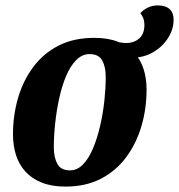

<svg xmlns="http://www.w3.org/2000/svg" viewBox="-20 -670 662 710"><path d="M222 20Q172 20 135 5.5Q98 -9 74 -35.5Q50 -62 39 -97Q28 -132 28 -173Q28 -244 47 -308.5Q66 -373 103.5 -423Q141 -473 197 -501.5Q253 -530 328 -530Q380 -530 416.5 -515.5Q453 -501 476.5 -475Q500 -449 511 -414.5Q522 -380 522 -339Q522 -268 503 -203.5Q484 -139 446.5 -88.5Q409 -38 353 -9Q297 20 222 20ZM239 -40Q266 -40 287.5 -62.5Q309 -85 324.5 -122.5Q340 -160 350.5 -205.5Q361 -251 366 -298Q371 -345 371 -385Q371 -423 358 -446.5Q345 -470 311 -470Q284 -470 262 -448Q240 -426 224.5 -389Q209 -352 199 -306.5Q189 -261 184 -214Q179 -167 179 -125Q179 -88 192 -64Q205 -40 239 -40ZM463 -456Q442 -456 426.5 -461Q411 -466 402 -473L407 -517Q418 -514 428 -512.5Q438 -511 447 -511Q476 -511 495 -528Q514 -545 514 -578Q514 -604 499 -621Q510 -634 527 -642Q544 -650 563 -650Q592 -650 607 -636.5Q622 -623 622 -597Q622 -562 601.5 -529.5Q581 -497 545.5 -476.5Q510 -456 463 -456Z"/></svg>

Font: Sansita Swashed Light SemiBold
Style: Regular
Weight: 600
Version: Version 1.003